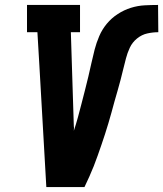

<svg xmlns="http://www.w3.org/2000/svg" viewBox="-20 -755 659 775"><path d="M167 0 139 -490 131 -625H89V-735H303V-625H266L278 -245Q279 -241 278.5 -236.5Q278 -232 278 -227Q287 -254 294.5 -281.5Q302 -309 309 -336.5Q316 -364 323 -391Q330 -418 336.5 -445.5Q343 -473 349 -500.5Q355 -528 362 -555Q369 -582 380.5 -609Q392 -636 411 -659Q430 -682 455.5 -698.5Q481 -715 508.5 -723.5Q536 -732 563.5 -733.5Q591 -735 618 -735L619 -625Q597 -625 574.5 -620Q552 -615 533 -599.5Q514 -584 504 -562.5Q494 -541 488.5 -519.5Q483 -498 477.5 -476Q472 -454 466.5 -432Q461 -410 454.5 -388.5Q448 -367 442 -345Q436 -323 430 -301Q424 -279 417.5 -257.5Q411 -236 404 -214Q397 -192 389.5 -170.5Q382 -149 374.5 -127.5Q367 -106 358.5 -84.5Q350 -63 340.5 -42Q331 -21 321 0Z"/></svg>

Font: Iosevka Etoile Extrabold
Style: Italic
Weight: 800
Italic angle: -9°
Designer: Belleve Invis
Foundry: Belleve Invis
Version: Version 22.1.2; ttfautohint (v1.8.4)